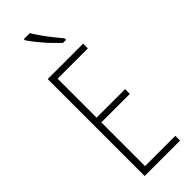

<svg xmlns="http://www.w3.org/2000/svg" viewBox="-307 -974 1000 1000"><g transform="rotate(-45 192.5 -474.5)"><path d="M338 0H77V-714H338V-679H115V-392H325V-357H115V-35H338ZM180 -949Q197 -922 215 -896.5Q233 -871 252 -847.5Q271 -824 289 -802V-791H266Q252 -805 234 -823Q216 -841 198 -861.5Q180 -882 164 -902.5Q148 -923 136 -941V-949Z"/></g></svg>

Font: Noto Sans Khmer ExtraCondensed ExtraLight
Style: Regular
Weight: 250
Width: 2
Designer: Danh Hong and the Monotype Design Team
Foundry: Monotype Imaging Inc.
Version: Version 2.004